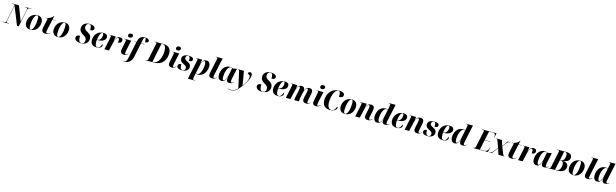

<svg xmlns="http://www.w3.org/2000/svg" viewBox="186 -3634 21626 6737"><g transform="rotate(15 10998.5 -265.5)"><path d="M-35 0H201L203 -10H194C138 -10 103 -17 103 -42C103 -50 104 -58 108 -77L231 -655L493 0H557L693 -649C704 -699 742 -704 784 -704H824L826 -714H590L588 -704H616C663 -704 683 -695 683 -667C683 -660 682 -650 680 -639L582 -169L374 -714H115L113 -704H151C193 -704 224 -700 224 -673C224 -666 221 -655 217 -637L94 -64C85 -17 46 -10 3 -10H-33Z M987 10C1211 10 1296 -197 1296 -335C1296 -485 1204 -546 1093 -546C860 -546 773 -344 773 -202C773 -59 857 10 987 10ZM992 0C952 0 933 -34 933 -129C933 -301 992 -536 1084 -536C1125 -536 1137 -503 1137 -405C1137 -245 1088 0 992 0Z M1516 10C1598 10 1650 -22 1696 -64L1691 -72C1659 -43 1618 -19 1586 -19C1556 -19 1542 -37 1542 -66C1542 -89 1547 -118 1554 -148L1638 -526H1752L1754 -536H1641L1670 -671H1661C1607 -585 1480 -533 1393 -533L1391 -526H1470L1397 -191C1391 -162 1387 -132 1387 -105C1387 -30 1444 10 1516 10Z M1983 10C2207 10 2292 -197 2292 -335C2292 -485 2200 -546 2089 -546C1856 -546 1769 -344 1769 -202C1769 -59 1853 10 1983 10ZM1988 0C1948 0 1929 -34 1929 -129C1929 -301 1988 -536 2080 -536C2121 -536 2133 -503 2133 -405C2133 -245 2084 0 1988 0Z M2814 10C2988 10 3085 -84 3085 -226C3085 -313 3045 -370 2950 -424C2866 -474 2816 -499 2816 -587C2816 -663 2857 -714 2924 -714C3003 -714 3012 -632 3012 -519C3106 -519 3144 -554 3144 -610C3144 -673 3078 -724 2933 -724C2768 -724 2675 -628 2675 -501C2675 -399 2729 -348 2826 -290C2912 -238 2948 -208 2948 -126C2948 -58 2915 0 2835 0C2746 0 2719 -75 2719 -236C2636 -236 2581 -203 2581 -135C2581 -52 2660 10 2814 10Z M3385 10C3513 10 3573 -57 3573 -112C3573 -141 3564 -152 3552 -156C3526 -65 3485 -2 3413 -2C3356 -2 3322 -50 3322 -186C3322 -197 3324 -235 3326 -248H3362C3526 -248 3645 -318 3645 -427C3645 -503 3589 -546 3491 -546C3246 -546 3159 -342 3159 -204C3159 -56 3244 10 3385 10ZM3342 -258H3327C3350 -429 3400 -532 3453 -532C3482 -532 3495 -514 3495 -463C3495 -358 3438 -258 3342 -258Z M3763 -443 3669 0H3835L3901 -293C3933 -434 3983 -510 4027 -510C4055 -510 4073 -496 4073 -428C4073 -408 4072 -382 4068 -350C4145 -350 4198 -383 4198 -458C4198 -515 4163 -546 4092 -546C4008 -546 3955 -503 3914 -373H3911L3936 -536H3712L3710 -526H3731C3760 -526 3771 -515 3771 -497C3771 -479 3767 -463 3763 -443Z M4419 -625C4468 -625 4516 -653 4516 -708C4516 -755 4479 -771 4438 -771C4390 -771 4344 -750 4344 -687C4344 -644 4377 -625 4419 -625ZM4373 10C4449 10 4490 -24 4523 -62L4516 -71C4495 -47 4465 -20 4438 -20C4414 -20 4406 -35 4405 -61C4405 -83 4410 -115 4418 -153L4500 -536H4255L4253 -526H4269C4307 -526 4317 -517 4317 -492C4317 -474 4314 -454 4309 -434L4264 -213C4252 -154 4247 -122 4247 -98C4247 -26 4293 10 4373 10Z M4458 240C4560 240 4703 195 4747 -15L4854 -526H4981L4983 -536H4857L4880 -649C4897 -728 4912 -760 4943 -760C4978 -760 4980 -712 4979 -606C5057 -606 5099 -634 5099 -677C5099 -731 5044 -770 4941 -770C4802 -770 4730 -703 4699 -573L4690 -536L4601 -532L4600 -526H4687L4566 59C4537 195 4507 230 4444 230C4430 230 4411 226 4401 223L4398 232C4410 236 4438 240 4458 240Z M5151 0H5482C5782 0 5903 -225 5903 -446C5903 -621 5802 -714 5616 -714H5302L5299 -704H5312C5353 -704 5378 -699 5378 -675C5378 -666 5373 -651 5369 -632L5251 -65C5241 -17 5205 -10 5168 -10H5154ZM5434 -10H5410L5554 -704H5578C5680 -704 5722 -638 5722 -494C5722 -264 5635 -10 5434 -10Z M6161 -625C6210 -625 6258 -653 6258 -708C6258 -755 6221 -771 6180 -771C6132 -771 6086 -750 6086 -687C6086 -644 6119 -625 6161 -625ZM6115 10C6191 10 6232 -24 6265 -62L6258 -71C6237 -47 6207 -20 6180 -20C6156 -20 6148 -35 6147 -61C6147 -83 6152 -115 6160 -153L6242 -536H5997L5995 -526H6011C6049 -526 6059 -517 6059 -492C6059 -474 6056 -454 6051 -434L6006 -213C5994 -154 5989 -122 5989 -98C5989 -26 6035 10 6115 10Z M6483 10C6649 10 6725 -70 6725 -172C6725 -247 6689 -286 6594 -334C6511 -375 6488 -397 6488 -444C6488 -499 6524 -536 6569 -536C6621 -536 6640 -499 6641 -426C6641 -410 6640 -391 6638 -371C6715 -371 6764 -394 6764 -451C6764 -502 6724 -546 6581 -546C6436 -546 6355 -481 6355 -381C6355 -303 6403 -258 6488 -217C6574 -175 6598 -150 6598 -93C6598 -39 6566 0 6512 0C6454 0 6412 -40 6412 -150C6412 -163 6413 -177 6414 -192C6342 -192 6295 -163 6295 -100C6295 -31 6367 10 6483 10Z M6912 -448 6765 240H7029L7031 230H6995C6957 230 6943 224 6943 197C6943 186 6944 174 6948 154L6972 35C6976 13 6979 -1 6981 -18C7003 -1 7029 10 7071 10C7279 10 7377 -210 7377 -366C7377 -492 7317 -546 7236 -546C7135 -546 7086 -482 7053 -376H7048L7077 -536H6852L6850 -526H6874C6912 -526 6918 -516 6918 -491C6918 -482 6916 -466 6912 -448ZM7044 -4C7019 -4 6997 -15 6985 -29L7054 -344C7070 -418 7115 -507 7162 -507C7196 -507 7214 -478 7214 -397C7214 -231 7149 -4 7044 -4Z M7582 10C7664 10 7702 -22 7735 -59L7729 -68C7707 -45 7680 -21 7651 -21C7626 -21 7616 -35 7616 -64C7615 -83 7620 -117 7629 -154L7761 -760H7515L7513 -750H7534C7572 -750 7578 -735 7578 -715C7578 -704 7575 -684 7571 -668L7475 -218C7463 -159 7457 -125 7457 -97C7457 -27 7501 10 7582 10Z M7931 10C8017 10 8070 -47 8108 -178H8112C8107 -149 8103 -123 8103 -84C8103 -21 8140 10 8202 10C8278 10 8317 -20 8354 -49L8349 -59C8330 -43 8305 -25 8281 -25C8260 -25 8246 -41 8246 -74C8246 -103 8258 -156 8263 -181L8338 -536H8301L8201 -514C8176 -532 8140 -546 8092 -546C7863 -546 7781 -322 7781 -176C7781 -60 7834 10 7931 10ZM7991 -26C7961 -26 7941 -54 7941 -143C7941 -287 8002 -533 8115 -533C8137 -533 8156 -527 8170 -513L8112 -235C8089 -128 8041 -26 7991 -26Z M8310 240C8505 240 8575 133 8724 -68C8828 -211 8896 -345 8896 -458C8896 -510 8871 -546 8820 -546C8779 -546 8748 -518 8748 -464C8791 -464 8842 -448 8842 -373C8842 -261 8789 -170 8680 -26H8677C8673 -62 8660 -156 8651 -208L8592 -536H8384L8381 -526H8390C8416 -526 8425 -513 8434 -473L8564 114C8495 193 8417 227 8311 227C8261 227 8228 218 8205 210L8202 220C8229 232 8266 240 8310 240Z M9401 10C9575 10 9672 -84 9672 -226C9672 -313 9632 -370 9537 -424C9453 -474 9403 -499 9403 -587C9403 -663 9444 -714 9511 -714C9590 -714 9599 -632 9599 -519C9693 -519 9731 -554 9731 -610C9731 -673 9665 -724 9520 -724C9355 -724 9262 -628 9262 -501C9262 -399 9316 -348 9413 -290C9499 -238 9535 -208 9535 -126C9535 -58 9502 0 9422 0C9333 0 9306 -75 9306 -236C9223 -236 9168 -203 9168 -135C9168 -52 9247 10 9401 10Z M9972 10C10100 10 10160 -57 10160 -112C10160 -141 10151 -152 10139 -156C10113 -65 10072 -2 10000 -2C9943 -2 9909 -50 9909 -186C9909 -197 9911 -235 9913 -248H9949C10113 -248 10232 -318 10232 -427C10232 -503 10176 -546 10078 -546C9833 -546 9746 -342 9746 -204C9746 -56 9831 10 9972 10ZM9929 -258H9914C9937 -429 9987 -532 10040 -532C10069 -532 10082 -514 10082 -463C10082 -358 10025 -258 9929 -258Z M10996 8C11075 8 11119 -24 11149 -61L11143 -69C11125 -49 11099 -20 11066 -20C11043 -20 11029 -35 11029 -70C11029 -93 11034 -123 11041 -158L11075 -320C11082 -356 11093 -399 11093 -438C11093 -507 11058 -547 10980 -547C10890 -547 10847 -512 10805 -411H10802C10802 -416 10802 -428 10802 -436C10801 -502 10772 -547 10690 -547C10626 -547 10567 -526 10521 -416H10518L10535 -536H10299L10298 -526H10316C10350 -526 10361 -518 10361 -494C10361 -480 10356 -461 10353 -445L10259 0H10425L10496 -311C10515 -394 10564 -508 10616 -508C10639 -508 10644 -482 10644 -460C10644 -441 10640 -399 10627 -342L10599 -220C10585 -160 10568 -64 10562 0H10733C10737 -60 10746 -139 10758 -191L10785 -314C10802 -391 10850 -511 10904 -511C10930 -511 10932 -481 10932 -459C10932 -425 10920 -370 10914 -343L10883 -206C10874 -163 10868 -131 10868 -102C10868 -29 10913 8 10996 8Z M11400 -625C11449 -625 11497 -653 11497 -708C11497 -755 11460 -771 11419 -771C11371 -771 11325 -750 11325 -687C11325 -644 11358 -625 11400 -625ZM11354 10C11430 10 11471 -24 11504 -62L11497 -71C11476 -47 11446 -20 11419 -20C11395 -20 11387 -35 11386 -61C11386 -83 11391 -115 11399 -153L11481 -536H11236L11234 -526H11250C11288 -526 11298 -517 11298 -492C11298 -474 11295 -454 11290 -434L11245 -213C11233 -154 11228 -122 11228 -98C11228 -26 11274 10 11354 10Z M11863 10C12019 10 12103 -68 12103 -135C12103 -151 12092 -166 12081 -170C12047 -76 12009 -4 11911 -4C11813 -4 11761 -77 11761 -260C11761 -478 11853 -718 11978 -718C12043 -718 12052 -653 12052 -514C12137 -514 12202 -547 12202 -615C12202 -682 12141 -729 12007 -729C11688 -729 11582 -462 11582 -271C11582 -86 11685 10 11863 10Z M12409 10C12633 10 12718 -197 12718 -335C12718 -485 12626 -546 12515 -546C12282 -546 12195 -344 12195 -202C12195 -59 12279 10 12409 10ZM12414 0C12374 0 12355 -34 12355 -129C12355 -301 12414 -536 12506 -536C12547 -536 12559 -503 12559 -405C12559 -245 12510 0 12414 0Z M13237 10C13313 10 13361 -25 13391 -62L13385 -70C13368 -52 13339 -20 13305 -20C13284 -20 13271 -36 13271 -65C13271 -93 13278 -123 13285 -160L13317 -315C13325 -351 13334 -396 13334 -431C13334 -493 13306 -546 13217 -546C13130 -546 13079 -515 13036 -414H13033L13052 -536H12819L12818 -526H12838C12874 -526 12880 -515 12880 -494C12880 -482 12876 -461 12873 -444L12779 0H12944L13020 -334C13037 -411 13082 -509 13138 -509C13169 -509 13172 -477 13172 -451C13172 -417 13161 -364 13156 -339L13127 -205C13117 -159 13113 -125 13113 -98C13113 -32 13158 10 13237 10Z M13577 10C13653 10 13720 -30 13762 -178H13767C13762 -149 13758 -127 13758 -86C13758 -23 13799 10 13860 10C13931 10 13968 -14 14011 -48L14005 -58C13989 -44 13960 -22 13934 -22C13912 -22 13900 -37 13900 -70C13900 -99 13915 -163 13923 -197L14043 -760H13794L13792 -750H13810C13854 -750 13861 -738 13861 -718C13861 -705 13859 -688 13855 -670L13838 -584C13836 -572 13830 -542 13827 -525C13803 -540 13779 -546 13734 -546C13519 -546 13436 -325 13436 -181C13436 -71 13480 10 13577 10ZM13649 -29C13621 -29 13597 -56 13597 -148C13597 -330 13672 -532 13772 -532C13793 -532 13811 -524 13824 -511L13756 -197C13741 -125 13695 -29 13649 -29Z M14288 10C14416 10 14476 -57 14476 -112C14476 -141 14467 -152 14455 -156C14429 -65 14388 -2 14316 -2C14259 -2 14225 -50 14225 -186C14225 -197 14227 -235 14229 -248H14265C14429 -248 14548 -318 14548 -427C14548 -503 14492 -546 14394 -546C14149 -546 14062 -342 14062 -204C14062 -56 14147 10 14288 10ZM14245 -258H14230C14253 -429 14303 -532 14356 -532C14385 -532 14398 -514 14398 -463C14398 -358 14341 -258 14245 -258Z M15033 10C15109 10 15157 -25 15187 -62L15181 -70C15164 -52 15135 -20 15101 -20C15080 -20 15067 -36 15067 -65C15067 -93 15074 -123 15081 -160L15113 -315C15121 -351 15130 -396 15130 -431C15130 -493 15102 -546 15013 -546C14926 -546 14875 -515 14832 -414H14829L14848 -536H14615L14614 -526H14634C14670 -526 14676 -515 14676 -494C14676 -482 14672 -461 14669 -444L14575 0H14740L14816 -334C14833 -411 14878 -509 14934 -509C14965 -509 14968 -477 14968 -451C14968 -417 14957 -364 14952 -339L14923 -205C14913 -159 14909 -125 14909 -98C14909 -32 14954 10 15033 10Z M15405 10C15571 10 15647 -70 15647 -172C15647 -247 15611 -286 15516 -334C15433 -375 15410 -397 15410 -444C15410 -499 15446 -536 15491 -536C15543 -536 15562 -499 15563 -426C15563 -410 15562 -391 15560 -371C15637 -371 15686 -394 15686 -451C15686 -502 15646 -546 15503 -546C15358 -546 15277 -481 15277 -381C15277 -303 15325 -258 15410 -217C15496 -175 15520 -150 15520 -93C15520 -39 15488 0 15434 0C15376 0 15334 -40 15334 -150C15334 -163 15335 -177 15336 -192C15264 -192 15217 -163 15217 -100C15217 -31 15289 10 15405 10Z M15961 10C16089 10 16149 -57 16149 -112C16149 -141 16140 -152 16128 -156C16102 -65 16061 -2 15989 -2C15932 -2 15898 -50 15898 -186C15898 -197 15900 -235 15902 -248H15938C16102 -248 16221 -318 16221 -427C16221 -503 16165 -546 16067 -546C15822 -546 15735 -342 15735 -204C15735 -56 15820 10 15961 10ZM15918 -258H15903C15926 -429 15976 -532 16029 -532C16058 -532 16071 -514 16071 -463C16071 -358 16014 -258 15918 -258Z M16387 10C16463 10 16530 -30 16572 -178H16577C16572 -149 16568 -127 16568 -86C16568 -23 16609 10 16670 10C16741 10 16778 -14 16821 -48L16815 -58C16799 -44 16770 -22 16744 -22C16722 -22 16710 -37 16710 -70C16710 -99 16725 -163 16733 -197L16853 -760H16604L16602 -750H16620C16664 -750 16671 -738 16671 -718C16671 -705 16669 -688 16665 -670L16648 -584C16646 -572 16640 -542 16637 -525C16613 -540 16589 -546 16544 -546C16329 -546 16246 -325 16246 -181C16246 -71 16290 10 16387 10ZM16459 -29C16431 -29 16407 -56 16407 -148C16407 -330 16482 -532 16582 -532C16603 -532 16621 -524 16634 -511L16566 -197C16551 -125 16505 -29 16459 -29Z M17048 0H17599L17642 -174H17631L17615 -123C17599 -74 17559 -10 17466 -10H17304L17381 -369H17587L17588 -379H17384L17452 -704H17598C17657 -704 17684 -665 17684 -612C17684 -592 17681 -564 17677 -540H17687L17720 -714H17197L17195 -704H17208C17248 -704 17274 -698 17274 -672C17274 -664 17271 -653 17269 -642L17146 -66C17135 -19 17101 -10 17062 -10H17050Z M17655 0H17744L17910 -224L17984 0H18195L18197 -10H18188C18169 -10 18157 -15 18132 -79L18035 -326L18134 -456C18180 -514 18211 -526 18258 -526H18269L18271 -536H18178L18030 -336L17963 -536H17762L17760 -526H17771C17795 -526 17803 -515 17815 -483L17906 -235L17778 -70C17742 -23 17715 -10 17665 -10H17656Z M18447 10C18529 10 18581 -22 18627 -64L18622 -72C18590 -43 18549 -19 18517 -19C18487 -19 18473 -37 18473 -66C18473 -89 18478 -118 18485 -148L18569 -526H18683L18685 -536H18572L18601 -671H18592C18538 -585 18411 -533 18324 -533L18322 -526H18401L18328 -191C18322 -162 18318 -132 18318 -105C18318 -30 18375 10 18447 10Z M18789 -443 18695 0H18861L18927 -293C18959 -434 19009 -510 19053 -510C19081 -510 19099 -496 19099 -428C19099 -408 19098 -382 19094 -350C19171 -350 19224 -383 19224 -458C19224 -515 19189 -546 19118 -546C19034 -546 18981 -503 18940 -373H18937L18962 -536H18738L18736 -526H18757C18786 -526 18797 -515 18797 -497C18797 -479 18793 -463 18789 -443Z M19369 10C19455 10 19508 -47 19546 -178H19550C19545 -149 19541 -123 19541 -84C19541 -21 19578 10 19640 10C19716 10 19755 -20 19792 -49L19787 -59C19768 -43 19743 -25 19719 -25C19698 -25 19684 -41 19684 -74C19684 -103 19696 -156 19701 -181L19776 -536H19739L19639 -514C19614 -532 19578 -546 19530 -546C19301 -546 19219 -322 19219 -176C19219 -60 19272 10 19369 10ZM19429 -26C19399 -26 19379 -54 19379 -143C19379 -287 19440 -533 19553 -533C19575 -533 19594 -527 19608 -513L19550 -235C19527 -128 19479 -26 19429 -26Z M19778 0H20122C20331 0 20420 -93 20420 -217C20420 -313 20352 -370 20226 -376V-380C20384 -389 20463 -458 20463 -565C20463 -663 20392 -714 20242 -714H19927L19925 -704H19938C19979 -704 20004 -699 20004 -675C20004 -667 19999 -650 19996 -635L19876 -64C19867 -17 19831 -10 19793 -10H19781ZM20150 -383H20116L20181 -704H20207C20262 -704 20291 -671 20291 -601C20291 -495 20249 -383 20150 -383ZM20087 -10H20036L20113 -373H20145C20210 -373 20247 -339 20247 -252C20247 -138 20202 -10 20087 -10Z M20707 10C20931 10 21016 -197 21016 -335C21016 -485 20924 -546 20813 -546C20580 -546 20493 -344 20493 -202C20493 -59 20577 10 20707 10ZM20712 0C20672 0 20653 -34 20653 -129C20653 -301 20712 -536 20804 -536C20845 -536 20857 -503 20857 -405C20857 -245 20808 0 20712 0Z M21226 10C21308 10 21346 -22 21379 -59L21373 -68C21351 -45 21324 -21 21295 -21C21270 -21 21260 -35 21260 -64C21259 -83 21264 -117 21273 -154L21405 -760H21159L21157 -750H21178C21216 -750 21222 -735 21222 -715C21222 -704 21219 -684 21215 -668L21119 -218C21107 -159 21101 -125 21101 -97C21101 -27 21145 10 21226 10Z M21566 10C21642 10 21709 -30 21751 -178H21756C21751 -149 21747 -127 21747 -86C21747 -23 21788 10 21849 10C21920 10 21957 -14 22000 -48L21994 -58C21978 -44 21949 -22 21923 -22C21901 -22 21889 -37 21889 -70C21889 -99 21904 -163 21912 -197L22032 -760H21783L21781 -750H21799C21843 -750 21850 -738 21850 -718C21850 -705 21848 -688 21844 -670L21827 -584C21825 -572 21819 -542 21816 -525C21792 -540 21768 -546 21723 -546C21508 -546 21425 -325 21425 -181C21425 -71 21469 10 21566 10ZM21638 -29C21610 -29 21586 -56 21586 -148C21586 -330 21661 -532 21761 -532C21782 -532 21800 -524 21813 -511L21745 -197C21730 -125 21684 -29 21638 -29Z"/></g></svg>

Font: Noto Serif Display SemiCondensed ExtraBold
Style: Italic
Weight: 800
Width: 4
Italic angle: -12°
Designer: Monotype Design Team
Foundry: Monotype Imaging Inc.
Version: Version 2.009